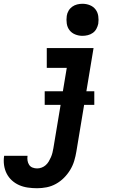

<svg xmlns="http://www.w3.org/2000/svg" viewBox="-89 -785 609 1018"><path d="M108 213Q83 213 58.5 209.5Q34 206 12.5 196.5Q-9 187 -26 171.5Q-43 156 -53.5 135.5Q-64 115 -67.5 90.5Q-71 66 -67 41H57Q55 54 57 66.5Q59 79 65.5 89Q72 99 83.5 103.5Q95 108 108 108Q120 108 132 103.5Q144 99 153.5 90.5Q163 82 169.5 71Q176 60 181 48.5Q186 37 189 25Q192 13 194 1L265 -425H159V-530H407L316 18Q312 43 304.5 68Q297 93 283 116Q269 139 250 158Q231 177 207.5 190Q184 203 158.5 208Q133 213 108 213ZM348 -595Q328 -595 309.5 -602.5Q291 -610 279.5 -625Q268 -640 265 -660Q262 -680 265 -701Q267 -715 274.5 -728Q282 -741 294 -749.5Q306 -758 320 -761.5Q334 -765 348 -765Q369 -765 387.5 -757.5Q406 -750 417.5 -735Q429 -720 432 -700Q435 -680 432 -659Q429 -645 422 -632Q415 -619 403 -610.5Q391 -602 376.5 -598.5Q362 -595 348 -595ZM411 -229H148V-301H411Z"/></svg>

Font: Iosevka Curly XBdObl
Style: Regular
Weight: 800
Italic angle: -9°
Monospace: yes
Designer: Belleve Invis
Foundry: Belleve Invis
Version: Version 11.1.0; ttfautohint (v1.8.3)